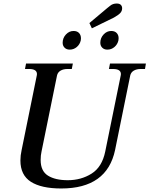

<svg xmlns="http://www.w3.org/2000/svg" viewBox="-20 -1061 849 1091"><path d="M488 -930 588 -1014Q590 -1015 605.5 -1028Q621 -1041 643 -1041Q659 -1041 666.5 -1033.5Q674 -1026 674 -1014Q674 -998 663 -986.5Q652 -975 627 -961L502 -900ZM336 -818Q336 -845 354.5 -865Q373 -885 398 -885Q418 -885 429 -873.5Q440 -862 440 -843Q440 -836 439 -832Q434 -809 416.5 -794Q399 -779 376 -779Q358 -779 347 -790Q336 -801 336 -818ZM550 -818Q550 -845 568.5 -865Q587 -885 612 -885Q632 -885 643 -873.5Q654 -862 654 -844Q654 -836 653 -832Q648 -809 630.5 -794Q613 -779 590 -779Q572 -779 561 -790Q550 -801 550 -818ZM96 -149Q96 -178 103 -209L189 -632Q190 -635 190 -640Q190 -669 145 -669H122L128 -700H394L388 -669H364Q340 -669 324 -659.5Q308 -650 304 -632L216 -200Q211 -178 211 -152Q211 -89 252.5 -63Q294 -37 365 -37Q441 -37 500.5 -74.5Q560 -112 578 -200L666 -632Q667 -635 667 -640Q667 -669 622 -669H599L605 -700H809L804 -669H780Q756 -669 740 -659.5Q724 -650 720 -632L634 -209Q588 10 328 10Q215 10 155.5 -28Q96 -66 96 -149Z"/></svg>

Font: Taviraj Medium
Style: Italic
Weight: 500
Italic angle: -12°
Designer: Katatrad Team
Foundry: CadsonDemak
Version: Version 1.001